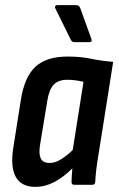

<svg xmlns="http://www.w3.org/2000/svg" viewBox="-20 -720 462 748"><path d="M117.9 8Q62.9 8 41.3 -31Q19.7 -70 32.1 -146.6L61.5 -332.4Q75.9 -422 119.1 -460.9Q162.2 -499.7 243.4 -499.7Q293.9 -499.7 334.9 -491.1Q375.9 -482.4 420.9 -479.1L364.9 -125Q358.7 -89.3 355.3 -61.3Q351.9 -33.4 351.1 -11.4Q350.7 0 339.1 0H269.6Q258.6 0 258.6 -11.4Q258.8 -23.6 259.8 -37Q260.8 -50.4 261.8 -64Q228 -30.2 192 -11.1Q155.9 8 117.9 8ZM173.2 -85.1Q193.6 -85.1 215.6 -98.1Q237.6 -111 263.3 -135.5L305.3 -401.2Q290.5 -405 273.9 -407.1Q257.4 -409.2 242.1 -409.2Q207.2 -409.2 189.1 -390.2Q170.9 -371.1 163.9 -325.2L136.1 -156.1Q130.3 -121 138.7 -103.1Q147.1 -85.1 173.2 -85.1ZM269.3 -555.8Q259.7 -555.8 254.8 -567.2L195 -688.6Q193.2 -692.4 195.1 -696.1Q197 -699.9 201.8 -699.9H277.8Q288.2 -699.9 292.6 -688.6L336.4 -567.2Q340.1 -555.8 327.2 -555.8Z"/></svg>

Font: Sofia Sans Condensed
Style: Italic
Weight: 400
Italic angle: -9°
Designer: Botio Nikoltchev, Ani Petrova
Foundry: lettersoup
Version: Version 4.101